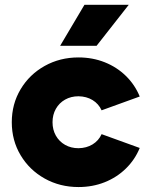

<svg xmlns="http://www.w3.org/2000/svg" viewBox="-20 -753 621 787"><path d="M28.3 -252Q28.3 -326.7 64.5 -387.2Q100.6 -447.8 163.1 -482.7Q225.6 -517.6 301.8 -517.6Q359.4 -517.6 409.2 -497.8Q459 -478 496.1 -441.7Q533.2 -405.3 552.7 -357.4L396.5 -300.8Q384.3 -327.6 359.4 -342.8Q334.5 -357.9 301.8 -358.4Q271 -358.4 246.8 -344.7Q222.7 -331.1 209 -306.9Q195.3 -282.7 195.3 -252Q195.3 -221.2 209 -197Q222.7 -172.9 246.8 -159.2Q271 -145.5 301.8 -145.5Q334.5 -146 359.4 -161.1Q384.3 -176.3 396.5 -203.1L552.7 -146.5Q533.2 -98.6 496.1 -62.3Q459 -25.9 409.2 -6.1Q359.4 13.7 301.8 13.7Q225.6 13.7 163.1 -21.2Q100.6 -56.2 64.5 -116.7Q28.3 -177.2 28.3 -252ZM226.6 -565.4 326.2 -733.4H507.8L376 -565.4Z"/></svg>

Font: Wanted Sans Black
Style: Regular
Weight: 900
Designer: Original Design by Kil Hyung-jin and Kang Hanbin, Wanted Lab, Inc; Hangeul from Source Han Sans by Jang Soo-young and Ka
Foundry: Wanted Lab, Inc.
Version: Version 1.003